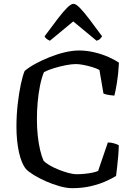

<svg xmlns="http://www.w3.org/2000/svg" viewBox="-20 -984 705 1004"><path d="M357 0Q328 0 291 -10.5Q254 -21 218 -37Q182 -53 155 -70Q128 -87 116 -100Q92 -129 79 -188.5Q66 -248 66 -321Q66 -381 72.5 -439Q79 -497 89 -543.5Q99 -590 109 -613Q131 -632 165 -650.5Q199 -669 239 -685Q279 -701 319 -710.5Q359 -720 394 -720Q433 -720 473 -710.5Q513 -701 547 -686Q581 -671 602 -656Q599 -597 591.5 -551.5Q584 -506 578 -484Q554 -486 540.5 -489Q527 -492 521 -495L500 -618Q486 -626 463 -633Q440 -640 416.5 -644.5Q393 -649 377 -649Q355 -649 324 -643Q293 -637 262 -627.5Q231 -618 210 -607Q198 -579 189.5 -537.5Q181 -496 177 -450Q173 -404 173 -360Q173 -315 177.5 -273.5Q182 -232 190 -198.5Q198 -165 208 -143Q217 -133 238 -120.5Q259 -108 285 -97.5Q311 -87 336.5 -80Q362 -73 382 -73Q400 -73 421.5 -75Q443 -77 462.5 -81Q482 -85 493 -90L544 -239Q562 -239 577.5 -234Q593 -229 601 -225Q601 -200 598.5 -171.5Q596 -143 593 -115Q590 -87 587 -64Q568 -52 534 -36.5Q500 -21 455 -10.5Q410 0 357 0ZM241 -771Q231 -775 223.5 -781Q216 -787 213 -794Q253 -848 282 -886Q311 -924 331.5 -944Q352 -964 364 -964Q377 -964 397.5 -943Q418 -922 447 -884Q476 -846 514 -794Q511 -789 504 -781.5Q497 -774 485 -771L363 -872Z"/></svg>

Font: Texturina 12pt
Style: Regular
Weight: 400
Designer: Guillermo Torres Carreño
Foundry: Omnibus-Type
Version: Version 1.002